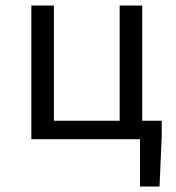

<svg xmlns="http://www.w3.org/2000/svg" viewBox="-20 -506 640 698"><path d="M94 0H489V172H560L568 -15V-67H497V-486H415V-67H176V-486H94Z"/></svg>

Font: Hasklig
Style: Regular
Weight: 400
Monospace: yes
Designer: Paul D. Hunt, Teo Tuominen
Foundry: Adobe Systems Incorporated
Version: Version 2.030;PS 1.0;hotconv 16.6.51;makeotf.lib2.5.65220